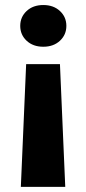

<svg xmlns="http://www.w3.org/2000/svg" viewBox="-20 -558 341 760"><path d="M242.7 -455.6Q242.7 -420.4 217.3 -396.7Q191.9 -373 151.4 -373Q110.8 -373 85.4 -396.7Q60.1 -420.4 60.1 -455.6Q60.1 -490.7 85.4 -514.4Q110.8 -538.1 151.4 -538.1Q191.9 -538.1 217.3 -514.4Q242.7 -490.7 242.7 -455.6ZM62.5 181.6 83.5 -304.2H217.3L238.3 181.6Z"/></svg>

Font: Vazirmatn UI FD Black
Style: Regular
Weight: 900
Designer: Saber Rastikerdar
Foundry: Saber Rastikerdar
Version: Version 33.003